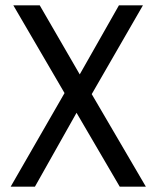

<svg xmlns="http://www.w3.org/2000/svg" viewBox="-20 -700 588 720"><path d="M429 0 267 -277 111 0H20L222 -351L30 -680H129L279 -421L426 -680H516L324 -347L527 0Z"/></svg>

Font: Inria Sans
Style: Regular
Weight: 400
Designer: Black Foundry Team
Foundry: Black Foundry
Version: Version 1.2; ttfautohint (v1.8.3)